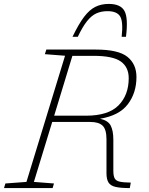

<svg xmlns="http://www.w3.org/2000/svg" viewBox="-48 -960 758 980"><path d="M125 -31.5 227.5 -23.5 220.5 0H-27.5L-20.5 -23.5L87 -31.5L284 -675.5L181 -683.5L188.5 -707H441.5Q556.5 -707 602.5 -669.8Q648.5 -632.5 648.5 -567Q648.5 -486 604.5 -428Q560.5 -370 462.5 -354Q503.5 -345 517 -319Q530.5 -293 530.5 -247V-88.5Q530.5 -62.5 537.2 -49.8Q544 -37 563 -32.8Q582 -28.5 619.5 -28L614.5 0Q567.5 0 541.8 -6Q516 -12 505.8 -28.5Q495.5 -45 495.5 -76V-249Q495.5 -299.5 475.8 -318.5Q456 -337.5 413.5 -337.5H218.5ZM391 -369.5Q505 -369.5 557 -422.2Q609 -475 609 -561Q609 -617 568.8 -646Q528.5 -675 429 -675H321.5L228.5 -369.5ZM501 -903Q469 -903 444 -891.8Q419 -880.5 396.2 -852Q373.5 -823.5 349 -772H322Q353.5 -837.5 381.2 -874Q409 -910.5 439 -925.2Q469 -940 507 -940Q568 -940 587.5 -903.8Q607 -867.5 595 -772H573Q581.5 -849.5 565.2 -876.2Q549 -903 501 -903Z"/></svg>

Font: Newsreader 6pt ExtraLight
Style: Italic
Weight: 275
Italic angle: -17°
Designer: Hugues Gentile
Foundry: Production Type
Version: Version 1.003; ttfautohint (v1.8.3)